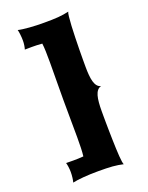

<svg xmlns="http://www.w3.org/2000/svg" viewBox="-167 -901 833 1081"><g transform="rotate(-20 249.5 -361.0)"><path d="M381.4 96.2Q378.9 92.3 376.7 78.6Q374.5 64.9 373.1 44.4Q371.6 23.9 370.6 -1.5Q369.6 -26.9 368.9 -54Q368.2 -81.1 367.7 -107.9Q367.2 -134.8 367 -158.2Q366.7 -181.6 366.7 -200.2Q366.7 -218.8 366.7 -228.5Q366.7 -255.4 368.7 -278.3Q370.6 -301.3 375.5 -318.6Q380.4 -335.9 389.4 -346.9Q398.4 -357.9 412.1 -360.8Q398.4 -363.8 389.4 -374.8Q380.4 -385.7 375.5 -403.1Q370.6 -420.4 368.7 -443.4Q366.7 -466.3 366.7 -493.2Q366.7 -506.3 366.7 -534.2Q366.7 -562 367.2 -596.4Q367.7 -630.9 368.7 -667.7Q369.6 -704.6 371.3 -736.3Q373.1 -768.1 375.5 -790.3Q377.9 -812.5 381.4 -817.9Q366.2 -814.5 350.8 -812Q335.5 -809.6 317.6 -808.1Q299.8 -806.6 279.3 -806.2Q258.8 -805.7 233.4 -805.7Q211.4 -805.7 188.7 -806.4Q166 -807.1 145.5 -808.8Q125 -810.5 107.7 -812.7Q90.4 -814.9 78.6 -817.9Q80.1 -814.5 81.3 -806.4Q82.5 -798.3 83.8 -788.8Q85 -779.3 85.5 -769.3Q86 -759.3 86 -752Q86 -745.6 85.5 -738Q85 -730.5 83.8 -723.4Q82.5 -716.3 81.3 -710.2Q80.1 -704.1 78.6 -700.7Q85 -700.7 95.7 -700.9Q106.5 -701.2 120.6 -701.2Q134.3 -701.2 150.2 -700.7Q166 -700.2 182.6 -698.7Q185.1 -679.2 186.1 -650.1Q187 -621.1 187 -584Q187 -537.6 186.3 -481.2Q185.6 -424.8 185.6 -360.8Q185.6 -296.4 186.3 -240Q187 -183.6 187 -137.2Q187 -100.6 186.1 -71.5Q185.1 -42.5 182.6 -22.9Q166 -21.5 150.2 -21Q134.3 -20.5 120.6 -20.5Q106.5 -20.5 95.7 -20.8Q85 -21 78.6 -21Q80.1 -17.6 81.3 -10.7Q82.5 -3.9 83.8 4.2Q85 12.2 85.5 20.5Q86 28.8 86 35.2Q86 42.5 85.5 51.8Q85 61 83.8 69.8Q82.5 78.6 81.3 85.7Q80.1 92.8 78.6 96.2Q90.4 93.3 107.7 91.1Q125 88.9 145.5 87.2Q166 85.4 188.7 84.7Q211.4 84 233.4 84Q258.8 84 279.3 84.5Q299.8 85 317.6 86.4Q335.5 87.9 350.8 90.3Q366.2 92.8 381.4 96.2Z"/></g></svg>

Font: Arbutus
Style: Regular
Weight: 400
Designer: Karolina Lach
Foundry: Sorkin Type Co.
Version: Version 1.002